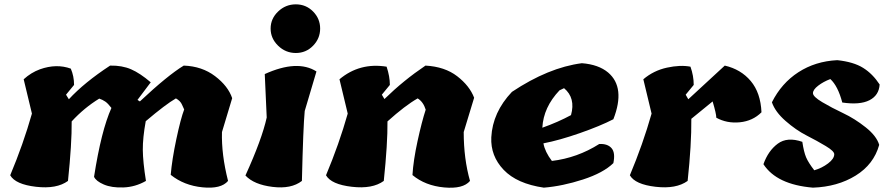

<svg xmlns="http://www.w3.org/2000/svg" viewBox="-20 -864 4112 884"><path d="M652 -31Q603 -3 548.5 -1Q494 1 458 -14.5Q422 -30 413 -50Q446 -262 493 -367Q477 -388 464.5 -396.5Q452 -405 437 -410Q368 -368 310 -305Q311 -203 293 -31Q241 7 146 -4Q51 -15 27 -57Q87 -200 127 -341L89 -499Q123 -530 164 -545Q240 -572 306 -548Q321 -513 321 -473L284 -428L297 -407Q368 -484 487 -562Q542 -563 583.5 -545Q625 -527 674 -485L613 -404L624 -397Q752 -517 826 -562Q910 -559 970 -513.5Q1030 -468 1049 -412L1002 -256Q999 -153 1030 -31Q998 7 912.5 -1.5Q827 -10 766 -59Q772 -130 792 -224Q812 -318 828 -360Q821 -376 818 -382Q811 -399 790 -411Q743 -384 651 -306Q637 -229 637.5 -174Q638 -119 652 -31Z M1208 -323 1199 -523Q1349 -591 1437 -535L1383 -353Q1376 -281 1370 -31Q1321 7 1235 -3.5Q1149 -14 1110 -56Q1186 -223 1208 -323ZM1454 -732.5Q1454 -687 1421.5 -653.5Q1389 -620 1342 -620Q1295 -620 1260.5 -653.5Q1226 -687 1226 -732.5Q1226 -778 1260.5 -811Q1295 -844 1342 -844Q1389 -844 1421.5 -811Q1454 -778 1454 -732.5Z M2163 -414 2115 -256Q2115 -133 2144 -31Q2112 7 2025 -1Q1938 -9 1879 -58Q1883 -125 1902.5 -214.5Q1922 -304 1940 -359Q1929 -395 1903 -411Q1845 -378 1764 -305Q1765 -203 1747 -31Q1695 7 1600 -4Q1505 -15 1481 -57Q1541 -200 1581 -341L1543 -499Q1636 -577 1760 -557Q1775 -512 1775 -473L1738 -428L1750 -408Q1838 -494 1939 -562Q2028 -557 2085 -513Q2142 -469 2163 -414Z M2739 -201Q2777 -203 2795.5 -182Q2814 -161 2804 -113Q2758 -68 2664 -37.5Q2570 -7 2484 0Q2360 -18 2299 -82Q2238 -146 2242 -232Q2248 -347 2337 -441Q2505 -553 2659 -573Q2736 -567 2780 -530Q2861 -461 2804 -315Q2744 -284 2649.5 -251Q2555 -218 2482 -204Q2489 -165 2521 -123Q2638 -137 2739 -201ZM2577 -458 2556 -448Q2482 -370 2477 -276Q2550 -302 2609 -334Q2631 -413 2577 -458Z M3149 -407 3317 -562Q3391 -545 3436.5 -491Q3482 -437 3486 -347Q3446 -307 3386.5 -301Q3327 -295 3278 -322Q3278 -340 3261 -397Q3247 -386 3163 -317Q3164 -198 3146 -31Q3093 7 2998.5 -4Q2904 -15 2880 -57Q2940 -200 2980 -341L2942 -499Q2989 -539 3050.5 -552.5Q3112 -566 3159 -557Q3174 -515 3174 -473L3137 -428Z M3821 -154Q3821 -168 3782 -191.5Q3743 -215 3694 -240Q3645 -265 3597 -307Q3549 -349 3534 -393Q3578 -481 3656 -531.5Q3734 -582 3835 -587Q3910 -579 3954 -551.5Q3998 -524 4030 -475Q4027 -425 3983 -402.5Q3939 -380 3858 -392Q3838 -468 3803 -500Q3771 -488 3747 -469.5Q3723 -451 3723 -435Q3723 -419 3766 -393.5Q3809 -368 3862 -343Q3915 -318 3965.5 -278Q4016 -238 4028 -197Q4003 -107 3919.5 -55.5Q3836 -4 3723 0Q3556 -14 3495 -108Q3517 -170 3561 -202.5Q3605 -235 3674 -211Q3681 -164 3691.5 -139.5Q3702 -115 3729 -80Q3764 -90 3792.5 -111.5Q3821 -133 3821 -154Z"/></svg>

Font: Tillana ExtraBold
Style: Regular
Weight: 800
Designer: Lipi Raval (Devanagari, Latin), Jonny Pinhorn (Latin)
Foundry: Indian Type Foundry
Version: Version 2.003;PS 1.0;hotconv 1.0.79;makeotf.lib2.5.61930; tt